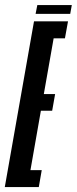

<svg xmlns="http://www.w3.org/2000/svg" viewBox="-58 -762 313 782"><path d="M-38.5 0 80.5 -675H219L206.5 -606H160.5L120.5 -379H166.5L154.5 -311H108.5L66 -69H112L100 0ZM87 -705.5 94 -741.5H234.5L228 -705.5Z"/></svg>

Font: Anybody UltraCondensed Medium
Style: Italic
Weight: 500
Width: 1
Italic angle: -10°
Designer: Tyler Finck
Foundry: Etcetera Type Company
Version: Version 1.010; ttfautohint (v1.8.3) -l 8 -r 50 -G 200 -x 14 